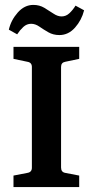

<svg xmlns="http://www.w3.org/2000/svg" viewBox="-20 -763 377 783"><path d="M303 -523 246 -511Q229 -508 229 -490V-80Q229 -61 246 -58L303 -47V0H35V-47L92 -58Q110 -61 110 -79V-490Q110 -508 92 -511L35 -523V-572H303ZM222 -620Q197 -620 177 -631.5Q157 -643 140.5 -654.5Q124 -666 107 -666Q89 -666 75 -653Q61 -640 50 -623L16 -642Q25 -681 52.5 -712Q80 -743 116 -743Q141 -743 161 -731Q181 -719 198 -707.5Q215 -696 231 -696Q249 -696 263 -709Q277 -722 288 -740L323 -721Q313 -681 286 -650.5Q259 -620 222 -620Z"/></svg>

Font: Rasa SemiBold
Style: Regular
Weight: 600
Designer: Anna Giedrys (Yrsa+Rasa design), David Brezina (Yrsa art-direction, Rasa art-direction, design)
Foundry: Rosetta Type Foundry
Version: Version 2.004